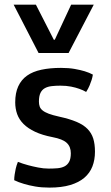

<svg xmlns="http://www.w3.org/2000/svg" viewBox="-20 -809 485 838"><path d="M42 -22.5Q42 -33.7 43.9 -46.9Q45.4 -58.1 48.6 -72.5Q51.8 -86.9 58.1 -102.5Q79.6 -94.2 103 -87.9Q123 -82.5 146.5 -77.9Q169.9 -73.2 192.9 -73.2Q213.4 -73.2 231 -74.7Q248.5 -76.2 261.5 -82.8Q274.4 -89.4 281.7 -102.8Q289.1 -116.2 289.1 -140.1Q289.1 -168.9 271.2 -185.5Q253.4 -202.1 209.5 -210.4Q164.1 -219.2 133.1 -233.9Q102.1 -248.5 82.8 -267.8Q63.5 -287.1 54.9 -311Q46.4 -335 46.4 -362.3Q46.4 -403.3 59.6 -432.1Q72.8 -460.9 97.9 -478.8Q123 -496.6 160.4 -504.6Q197.8 -512.7 246.1 -512.7Q279.8 -512.7 305.9 -508.1Q332 -503.4 349.6 -498Q370.1 -491.7 385.3 -483.4Q383.8 -472.7 379.9 -460Q376.5 -449.2 370.8 -435.5Q365.2 -421.9 356 -407.7Q342.8 -415.5 325.7 -421.4Q311 -426.8 290.5 -430.9Q270 -435.1 243.7 -435.1Q223.1 -435.1 205.8 -433.1Q188.5 -431.2 176 -424.3Q163.6 -417.5 156.7 -403.6Q149.9 -389.6 149.9 -365.7Q149.9 -354 153.1 -344.5Q156.2 -335 165.8 -327.1Q175.3 -319.3 192.6 -312.7Q210 -306.2 238.8 -299.8Q283.7 -290 313.7 -277.3Q343.8 -264.6 361.6 -246.6Q379.4 -228.5 387 -204.3Q394.5 -180.2 394.5 -147Q394.5 -111.3 383.3 -82.5Q372.1 -53.7 348.1 -33.2Q324.2 -12.7 286.6 -1.5Q249 9.8 195.8 9.8Q161.6 9.8 133.5 4.9Q105.5 0 85 -6.3Q61 -13.2 42 -22.5ZM39.6 -788.6H136.7L214.8 -635.7H219.2L290.5 -788.6H389.2L279.3 -577.6H148.4Z"/></svg>

Font: Basic
Style: Regular
Weight: 400
Designer: Magnus Gaarde
Foundry: Magnus Gaarde
Version: Version 1.003; ttfautohint (v1.1) -l 6 -r 16 -G 0 -x 16 -D l